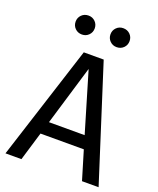

<svg xmlns="http://www.w3.org/2000/svg" viewBox="-161 -991 895 1087"><g transform="rotate(20 286.5 -447.0)"><path d="M415 -173H154L102 0H6L227 -689H347L567 0H467ZM392 -250 285 -610 177 -250ZM239 -837Q239 -813 222.5 -796.5Q206 -780 182 -780Q157 -780 140.5 -796.5Q124 -813 124 -837Q124 -861 140.5 -877.5Q157 -894 182 -894Q206 -894 222.5 -877.5Q239 -861 239 -837ZM449 -837Q449 -813 432.5 -796.5Q416 -780 391 -780Q367 -780 350.5 -796.5Q334 -813 334 -837Q334 -861 350.5 -877.5Q367 -894 391 -894Q416 -894 432.5 -877.5Q449 -861 449 -837Z"/></g></svg>

Font: Fira Sans
Style: Regular
Weight: 400
Designer: bBox Type GmbH & Carrois Corporate GbR & Edenspiekermann AG
Foundry: bBox Type GmbH & Carrois Corporate GbR & Edenspiekermann AG
Version: Version 4.301